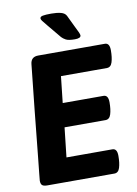

<svg xmlns="http://www.w3.org/2000/svg" viewBox="-98 -975 742 1038"><g transform="rotate(-10 273.0 -455.5)"><path d="M515 -700Q541 -700 541 -660Q541 -621 533 -595Q525 -569 503 -569H251L235 -424H459Q485 -424 485 -384Q485 -345 477 -319Q469 -293 447 -293H222L204 -131H456Q482 -131 482 -91Q482 -52 474 -26Q466 0 444 0H76Q56 0 48 -7Q40 -14 40 -32Q40 -33 43.5 -68Q47 -103 53 -159Q59 -215 65.5 -281.5Q72 -348 79 -414.5Q86 -481 92 -537Q98 -593 101.5 -626.5Q105 -660 105 -660Q109 -700 149 -700ZM258 -911Q288 -911 310 -905.5Q332 -900 340 -884Q358 -845 370 -821.5Q382 -798 387.5 -785.5Q393 -773 393 -768Q393 -752 360 -752Q325 -752 310.5 -760Q296 -768 288 -777Q247 -827 227.5 -850Q208 -873 202 -881.5Q196 -890 196 -895Q196 -905 211 -908Q226 -911 258 -911Z"/></g></svg>

Font: Asap VF Beta
Style: Italic
Weight: 400
Italic angle: -6°
Designer: Pablo Cosgaya
Foundry: Pablo Cosgaya
Version: Version 1.007